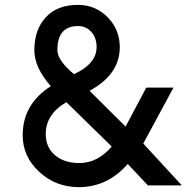

<svg xmlns="http://www.w3.org/2000/svg" viewBox="-20 -754 767 789"><path d="M304.2 15.1Q209 15.1 141.1 -47.9Q73.2 -110.8 73.2 -198.2Q73.2 -326.2 189 -399.9Q121.1 -476.1 121.1 -547.9Q121.1 -632.8 168.9 -683.8Q216.8 -734.9 303.2 -733.9Q374 -732.9 423.1 -682.4Q472.2 -631.8 472.2 -560.1Q472.2 -448.2 348.1 -380.9L496.1 -233.9L581.1 -394H692.9L568.8 -164.1L727.1 7.8H587.9L504.9 -80.1Q421.4 15.1 304.2 15.1ZM284.2 -449.2Q377 -492.2 377 -561Q377 -598.1 355.5 -622.6Q334 -647 300.8 -647Q215.8 -647 215.8 -547.9Q216.3 -505.4 284.2 -449.2ZM306.2 -84Q381.3 -84 439 -151.9L252.9 -334Q168 -285.2 168 -203.1Q168 -148.9 205.6 -116.5Q243.2 -84 306.2 -84Z"/></svg>

Font: Oakes Grotesk
Style: Medium
Weight: 500
Designer: Samuel Oakes
Foundry: Samuel Oakes
Version: Version 1.0 | wf-rip DC20170320